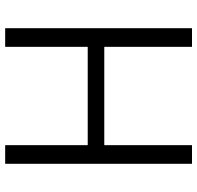

<svg xmlns="http://www.w3.org/2000/svg" viewBox="-30 -732 762 742"><g transform="rotate(-90 351.0 -361.0)"><path d="M613 0H541V-339H161V0H89V-722H161V-403H541V-722H613Z"/></g></svg>

Font: SUITE
Style: Regular
Weight: 400
Designer: Sun
Foundry: Sun
Version: Version 2.040